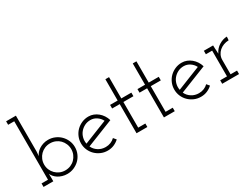

<svg xmlns="http://www.w3.org/2000/svg" viewBox="-56 -1325 2505 1906"><g transform="rotate(-30 1196.0 -371.5)"><path d="M35 -40H109V-710H39V-750H151V-337Q150 -325 149 -312.5Q148 -300 147 -288Q154 -306 168.5 -323Q183 -340 204 -353.5Q225 -367 251 -375Q277 -383 306 -383Q347 -383 383 -367.5Q419 -352 445.5 -325.5Q472 -299 487.5 -263.5Q503 -228 503 -188Q503 -147 487.5 -111.5Q472 -76 445.5 -50Q419 -24 383 -8.5Q347 7 306 7Q276 7 249.5 -1Q223 -9 202.5 -22Q182 -35 167.5 -52Q153 -69 146 -86Q146 -75 146.5 -63.5Q147 -52 147 -40V0H35ZM461 -188Q461 -220 449 -248.5Q437 -277 416.5 -298Q396 -319 367.5 -331Q339 -343 306 -343Q273 -343 245 -331Q217 -319 196 -298Q175 -277 163 -248.5Q151 -220 151 -188Q151 -156 163 -128Q175 -100 196 -79Q217 -58 245 -46Q273 -34 306 -34Q339 -34 367.5 -46Q396 -58 416.5 -79Q437 -100 449 -128Q461 -156 461 -188Z M769 -343Q732 -343 701.5 -327.5Q671 -312 650 -286.5Q629 -261 620.5 -227.5Q612 -194 619 -159Q686 -186 753 -212.5Q820 -239 888 -266Q871 -300 839 -321.5Q807 -343 769 -343ZM941 -243Q863 -212 786 -181.5Q709 -151 631 -120Q648 -82 685 -58Q722 -34 769 -34Q800 -34 827 -45Q854 -56 874 -76Q881 -68 887 -60.5Q893 -53 900 -45Q874 -21 841 -7Q808 7 769 7Q728 7 692.5 -8.5Q657 -24 630.5 -50Q604 -76 588.5 -111.5Q573 -147 573 -188Q573 -228 588.5 -264Q604 -300 630.5 -326Q657 -352 692.5 -367.5Q728 -383 769 -383Q799 -383 826 -372.5Q853 -362 875.5 -343.5Q898 -325 915 -299.5Q932 -274 941 -243Z M1101 -619H1143V-375H1258V-334H1143V-40H1225V0H1101V-334H1014V-375H1101Z M1415 -619H1457V-375H1572V-334H1457V-40H1539V0H1415V-334H1328V-375H1415Z M1838 -343Q1801 -343 1770.5 -327.5Q1740 -312 1719 -286.5Q1698 -261 1689.5 -227.5Q1681 -194 1688 -159Q1755 -186 1822 -212.5Q1889 -239 1957 -266Q1940 -300 1908 -321.5Q1876 -343 1838 -343ZM2010 -243Q1932 -212 1855 -181.5Q1778 -151 1700 -120Q1717 -82 1754 -58Q1791 -34 1838 -34Q1869 -34 1896 -45Q1923 -56 1943 -76Q1950 -68 1956 -60.5Q1962 -53 1969 -45Q1943 -21 1910 -7Q1877 7 1838 7Q1797 7 1761.5 -8.5Q1726 -24 1699.5 -50Q1673 -76 1657.5 -111.5Q1642 -147 1642 -188Q1642 -228 1657.5 -264Q1673 -300 1699.5 -326Q1726 -352 1761.5 -367.5Q1797 -383 1838 -383Q1868 -383 1895 -372.5Q1922 -362 1944.5 -343.5Q1967 -325 1984 -299.5Q2001 -274 2010 -243Z M2083 -40H2161V-335H2089V-375H2195L2196 -340Q2197 -323 2198 -309Q2199 -295 2199 -278Q2222 -327 2266.5 -354.5Q2311 -382 2357 -383L2354 -342Q2322 -341 2294.5 -330.5Q2267 -320 2246.5 -302Q2226 -284 2214 -259Q2202 -234 2202 -205V-40H2276V0H2083Z"/></g></svg>

Font: Josefin Slab
Style: Regular
Weight: 400
Designer: Santiago Orozco
Foundry: Typemade
Version: Version 1.000